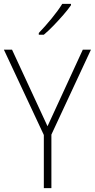

<svg xmlns="http://www.w3.org/2000/svg" viewBox="-20 -970 489 990"><path d="M225 -319 407 -714H449L245 -276V0H206V-274L0 -714H42ZM346 -943Q330 -920 306 -892.5Q282 -865 256 -838Q230 -811 206 -791H180V-800Q212 -833 246 -874.5Q280 -916 301 -950H346Z"/></svg>

Font: Noto Sans Sinhala UI SemiCondensed ExtraLight
Style: Regular
Weight: 200
Width: 4
Designer: Jelle Bosma - Monotype Design Team
Foundry: Monotype Imaging Inc.
Version: Version 2.006; ttfautohint (v1.8.4.7-5d5b)